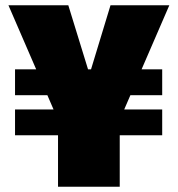

<svg xmlns="http://www.w3.org/2000/svg" viewBox="-20 -708 674 728"><path d="M200 0V-195H37V-293H183L12 -688H239L316 -438H323L399 -688H622L451 -293H595V-195H434V0ZM37 -347V-445H595V-347Z"/></svg>

Font: Saira Thin Black
Style: Regular
Weight: 900
Version: Version 1.101